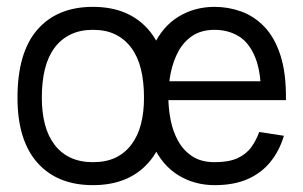

<svg xmlns="http://www.w3.org/2000/svg" viewBox="-20 -530 885 560"><path d="M251 10Q147 10 89 -55.5Q31 -121 31 -245Q31 -377 89 -443.5Q147 -510 251 -510Q355 -510 413 -443.5Q471 -377 471 -245Q471 -121 413 -55.5Q355 10 251 10ZM251 -57Q289 -57 316.5 -70Q344 -83 363 -108Q382 -133 391 -167.5Q400 -202 400 -245Q400 -292 391 -328.5Q382 -365 363 -390.5Q344 -416 316.5 -429.5Q289 -443 251 -443Q214 -443 186 -429.5Q158 -416 139 -390.5Q120 -365 111 -328.5Q102 -292 102 -245Q102 -202 111 -167.5Q120 -133 139 -108Q158 -83 186 -70Q214 -57 251 -57ZM606 10Q547 10 500 -19Q453 -48 426.5 -105.5Q400 -163 400 -248Q400 -336 426.5 -394Q453 -452 500 -481Q547 -510 606 -510Q646 -510 683.5 -496.5Q721 -483 751 -452Q781 -421 798 -368.5Q815 -316 814 -238H741Q743 -316 725 -361Q707 -406 676 -424.5Q645 -443 606 -443Q568 -443 542 -426Q516 -409 500.5 -380.5Q485 -352 478 -317.5Q471 -283 471 -248Q471 -215 477.5 -181Q484 -147 499.5 -119Q515 -91 541 -74Q567 -57 606 -57Q648 -57 673.5 -69Q699 -81 713.5 -101.5Q728 -122 736 -145L808 -134Q795 -90 768.5 -57.5Q742 -25 702 -7.5Q662 10 606 10ZM413 -238 415 -293H802V-238Z"/></svg>

Font: Haskoy
Style: Regular
Weight: 400
Designer: Ertekin Erdin
Foundry: Ertekin Erdin
Version: Version 1.500